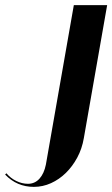

<svg xmlns="http://www.w3.org/2000/svg" viewBox="-84 -719 438 749"><path d="M-64 -38 -59 -43Q-43 -24 -20.5 -13Q2 -2 25 -2Q52 -2 70 -22Q88 -42 95 -77L204 -699H334L243 -180Q236 -139 217.5 -104.5Q199 -70 173 -44.5Q147 -19 115 -4.5Q83 10 48 10Q-18 10 -64 -38Z"/></svg>

Font: Moniqa Black Ita Display
Style: Italic
Weight: 900
Italic angle: -10°
Designer: Rajesh Rajput
Foundry: Rajesh Rajput
Version: Version 1.000